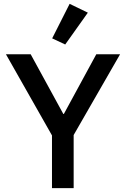

<svg xmlns="http://www.w3.org/2000/svg" viewBox="-20 -981 657 1001"><path d="M251 0V-275L11 -698H140L310 -387H313L482 -698H606L364 -277V0ZM320 -749 252 -781 343 -961 438 -915Z"/></svg>

Font: IBM Plex Sans Thai Looped Medium
Style: Regular
Weight: 500
Designer: Mike Abbink, Paul van der Laan, Pieter van Rosmalen, Ben Mitchell, Mark Frömberg
Foundry: Bold Monday
Version: Version 1.1